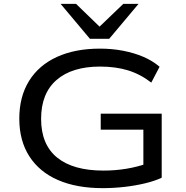

<svg xmlns="http://www.w3.org/2000/svg" viewBox="-20 -966 964 995"><path d="M512 9Q377 9 280.5 -33Q184 -75 132 -156Q80 -237 80 -351Q80 -465 130.5 -546.5Q181 -628 275 -671Q369 -714 498 -714Q561 -714 618 -703Q675 -692 723 -671.5Q771 -651 807 -620L764 -538Q707 -582 643 -601.5Q579 -621 499 -621Q353 -621 273 -551.5Q193 -482 193 -350Q193 -217 276 -149.5Q359 -82 516 -82Q578 -82 635 -91.5Q692 -101 743 -119L723 -88V-294H502V-377H818V-45Q782 -28 732 -16Q682 -4 625.5 2.5Q569 9 512 9ZM446 -765 294 -946H374L496 -828L619 -946H698L546 -765Z"/></svg>

Font: Nunito Sans 10pt Expanded Medium
Style: Regular
Weight: 500
Width: 7
Designer: Vernon Adams
Foundry: Vernon Adams
Version: Version 3.101;gftools[0.9.27]